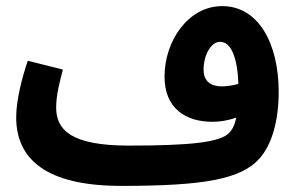

<svg xmlns="http://www.w3.org/2000/svg" viewBox="-20 -588 969 629"><path d="M377 21C645 21 772 0 832 -71C869 -113 893 -189 893 -287C893 -445 827 -568 708 -568C596 -568 519 -453 519 -337C519 -234 587 -189 676 -189C699 -189 728 -193 754 -203C749 -178 741 -163 730 -152C701 -122 605 -111 402 -111C210 -111 164 -164 164 -236C164 -277 176 -322 186 -360L71 -389C54 -339 33 -262 33 -204C33 -68 129 21 377 21ZM647 -360C647 -409 672 -451 701 -451C738 -451 758 -397 761 -313C742 -308 723 -305 707 -305C670 -305 647 -322 647 -360Z"/></svg>

Font: Noto Sans Arabic UI Cn
Style: Bold
Weight: 700
Width: 3
Designer: Monotype Design Team, Nadine Chahine and Nizar Qandah
Foundry: Monotype Imaging Inc.
Version: Version 2.010